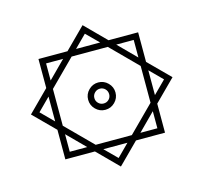

<svg xmlns="http://www.w3.org/2000/svg" viewBox="-121 -854 1214 1145"><g transform="rotate(-15 486.0 -282.0)"><path d="M360.8 27.3H178.2V-155.3L49.3 -284.2L178.2 -413.1V-592.3H357.4L484.4 -719.2L610.8 -592.3H793.5V-409.7L922.4 -280.8L793.5 -151.9V27.3H614.3L487.3 154.3ZM410.2 -592.3H559.1L484.4 -666.5ZM756.3 -446.8V-555.2H648.4ZM215.3 -449.7 320.3 -555.2H215.3ZM215.3 -397.5V-170.4L375.5 -9.8H598.6L756.3 -167.5V-394.5L596.2 -555.2H373ZM401.4 -280.8Q401.4 -315.4 426.3 -340.3Q451.2 -365.2 485.8 -365.2Q520.5 -365.2 545.4 -340.3Q570.3 -315.4 570.3 -280.8Q570.3 -246.1 545.4 -221.2Q520.5 -196.3 485.8 -196.3Q451.2 -196.3 426.3 -221.2Q401.4 -246.1 401.4 -280.8ZM178.2 -360.4 101.6 -283.7 178.2 -207ZM793.5 -357.9V-204.6L870.1 -281.2ZM439.9 -280.8Q439.9 -261.7 453.4 -248.5Q466.8 -235.4 485.8 -235.4Q504.9 -235.4 518.1 -248.5Q531.2 -261.7 531.2 -280.8Q531.2 -299.8 518.1 -313.2Q504.9 -326.7 485.8 -326.7Q466.8 -326.7 453.4 -313.2Q439.9 -299.8 439.9 -280.8ZM215.3 -118.2V-9.8H323.2ZM651.4 -9.8H756.3V-115.2ZM561.5 27.3H412.6L487.3 101.6Z"/></g></svg>

Font: Vazir FD-WOL
Style: Regular-FD-WOL
Weight: 400
Designer: Saber Rastikerdar
Foundry: Saber Rastikerdar
Version: Version 30.1.0